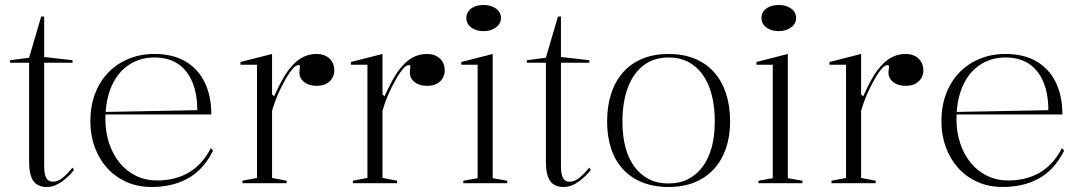

<svg xmlns="http://www.w3.org/2000/svg" viewBox="-20 -730 4319 765"><path d="M167 15Q129 15 112.5 -9.5Q96 -34 96 -86V-480H20V-490L96 -500L144 -664H156V-503L269 -490V-480H156V-69Q156 -35 164.5 -20.5Q173 -6 190 -6Q211 -6 230 -22Q249 -38 269 -62L275 -53Q266 -41 254 -29.5Q242 -18 228 -7.5Q214 3 198.5 9Q183 15 167 15Z M595 -515Q669 -515 719.5 -485Q770 -455 796 -401Q822 -347 822 -274H400V-284L766 -291Q766 -357 746 -404Q726 -451 688.5 -476Q651 -501 595 -501Q538 -501 493.5 -471.5Q449 -442 424.5 -386.5Q400 -331 400 -254Q400 -203 415 -158.5Q430 -114 457 -81Q484 -48 522 -29.5Q560 -11 607 -11Q642 -11 674 -19Q706 -27 733 -43Q760 -59 782 -83.5Q804 -108 820 -140L829 -130Q809 -90 783.5 -62.5Q758 -35 726.5 -18Q695 -1 659.5 7Q624 15 585 15Q529 15 484 -5Q439 -25 407 -60.5Q375 -96 357.5 -143.5Q340 -191 340 -246Q340 -307 358.5 -356Q377 -405 411 -440.5Q445 -476 492 -495.5Q539 -515 595 -515Z M946 0V-10L1004 -21V-472H938V-483L1064 -515V-354L1072 -346Q1088 -381 1102.5 -408Q1117 -435 1132 -454Q1157 -486 1183.5 -500.5Q1210 -515 1241 -515Q1261 -515 1277 -507.5Q1293 -500 1302.5 -485Q1312 -470 1312 -449Q1312 -433 1304 -419Q1296 -405 1280.5 -396.5Q1265 -388 1242 -388Q1222 -388 1206.5 -394.5Q1191 -401 1182 -413Q1173 -425 1173 -440Q1173 -445 1173.5 -449Q1174 -453 1174.5 -457.5Q1175 -462 1175 -464Q1175 -471 1170 -471Q1158 -471 1143 -452.5Q1128 -434 1111 -402Q1098 -379 1085.5 -349.5Q1073 -320 1064 -289V-21L1122 -10V0Z M1386 0V-10L1444 -21V-472H1378V-483L1504 -515V-354L1512 -346Q1528 -381 1542.5 -408Q1557 -435 1572 -454Q1597 -486 1623.5 -500.5Q1650 -515 1681 -515Q1701 -515 1717 -507.5Q1733 -500 1742.5 -485Q1752 -470 1752 -449Q1752 -433 1744 -419Q1736 -405 1720.5 -396.5Q1705 -388 1682 -388Q1662 -388 1646.5 -394.5Q1631 -401 1622 -413Q1613 -425 1613 -440Q1613 -445 1613.5 -449Q1614 -453 1614.5 -457.5Q1615 -462 1615 -464Q1615 -471 1610 -471Q1598 -471 1583 -452.5Q1568 -434 1551 -402Q1538 -379 1525.5 -349.5Q1513 -320 1504 -289V-21L1562 -10V0Z M1907 -606Q1886 -606 1870.5 -613Q1855 -620 1846.5 -631.5Q1838 -643 1838 -658Q1838 -674 1846.5 -685.5Q1855 -697 1870.5 -703.5Q1886 -710 1907 -710Q1927 -710 1942.5 -703.5Q1958 -697 1967 -685.5Q1976 -674 1976 -658Q1976 -643 1967 -631.5Q1958 -620 1942.5 -613Q1927 -606 1907 -606ZM1826 0V-10L1883 -20V-472H1818V-483L1943 -515V-20L2001 -10V0Z M2226 15Q2188 15 2171.5 -9.5Q2155 -34 2155 -86V-480H2079V-490L2155 -500L2203 -664H2215V-503L2328 -490V-480H2215V-69Q2215 -35 2223.5 -20.5Q2232 -6 2249 -6Q2270 -6 2289 -22Q2308 -38 2328 -62L2334 -53Q2325 -41 2313 -29.5Q2301 -18 2287 -7.5Q2273 3 2257.5 9Q2242 15 2226 15Z M2643 -515Q2702 -515 2747.5 -496.5Q2793 -478 2824.5 -443Q2856 -408 2872.5 -358Q2889 -308 2889 -246Q2889 -187 2872.5 -139Q2856 -91 2824.5 -56.5Q2793 -22 2747.5 -3.5Q2702 15 2643 15Q2585 15 2539 -3.5Q2493 -22 2461.5 -56.5Q2430 -91 2414.5 -139Q2399 -187 2399 -246Q2399 -308 2415.5 -358Q2432 -408 2463.5 -443Q2495 -478 2540.5 -496.5Q2586 -515 2643 -515ZM2644 -501Q2585 -501 2544 -469.5Q2503 -438 2481.5 -380.5Q2460 -323 2460 -246Q2460 -190 2471.5 -145Q2483 -100 2507 -67Q2531 -34 2565 -16.5Q2599 1 2643 1Q2688 1 2722 -16.5Q2756 -34 2780 -66.5Q2804 -99 2816 -144.5Q2828 -190 2828 -246Q2828 -304 2816 -351Q2804 -398 2780.5 -431.5Q2757 -465 2722.5 -483Q2688 -501 2644 -501Z M3083 -606Q3062 -606 3046.5 -613Q3031 -620 3022.5 -631.5Q3014 -643 3014 -658Q3014 -674 3022.5 -685.5Q3031 -697 3046.5 -703.5Q3062 -710 3083 -710Q3103 -710 3118.5 -703.5Q3134 -697 3143 -685.5Q3152 -674 3152 -658Q3152 -643 3143 -631.5Q3134 -620 3118.5 -613Q3103 -606 3083 -606ZM3002 0V-10L3059 -20V-472H2994V-483L3119 -515V-20L3177 -10V0Z M3293 0V-10L3351 -21V-472H3285V-483L3411 -515V-354L3419 -346Q3435 -381 3449.5 -408Q3464 -435 3479 -454Q3504 -486 3530.5 -500.5Q3557 -515 3588 -515Q3608 -515 3624 -507.5Q3640 -500 3649.5 -485Q3659 -470 3659 -449Q3659 -433 3651 -419Q3643 -405 3627.5 -396.5Q3612 -388 3589 -388Q3569 -388 3553.5 -394.5Q3538 -401 3529 -413Q3520 -425 3520 -440Q3520 -445 3520.5 -449Q3521 -453 3521.5 -457.5Q3522 -462 3522 -464Q3522 -471 3517 -471Q3505 -471 3490 -452.5Q3475 -434 3458 -402Q3445 -379 3432.5 -349.5Q3420 -320 3411 -289V-21L3469 -10V0Z M3986 -515Q4060 -515 4110.5 -485Q4161 -455 4187 -401Q4213 -347 4213 -274H3791V-284L4157 -291Q4157 -357 4137 -404Q4117 -451 4079.5 -476Q4042 -501 3986 -501Q3929 -501 3884.5 -471.5Q3840 -442 3815.5 -386.5Q3791 -331 3791 -254Q3791 -203 3806 -158.5Q3821 -114 3848 -81Q3875 -48 3913 -29.5Q3951 -11 3998 -11Q4033 -11 4065 -19Q4097 -27 4124 -43Q4151 -59 4173 -83.5Q4195 -108 4211 -140L4220 -130Q4200 -90 4174.5 -62.5Q4149 -35 4117.5 -18Q4086 -1 4050.5 7Q4015 15 3976 15Q3920 15 3875 -5Q3830 -25 3798 -60.5Q3766 -96 3748.5 -143.5Q3731 -191 3731 -246Q3731 -307 3749.5 -356Q3768 -405 3802 -440.5Q3836 -476 3883 -495.5Q3930 -515 3986 -515Z"/></svg>

Font: Kalnia Thin Light
Style: Regular
Weight: 300
Version: Version 1.105